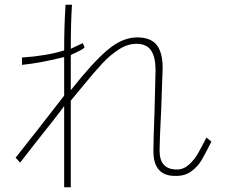

<svg xmlns="http://www.w3.org/2000/svg" viewBox="-20 -704 960 811"><path d="M873 -106Q847 -54 831 -27Q815 0 788.5 19.5Q762 39 725 39Q628 42 628 -65Q628 -110 633 -243L637 -408Q637 -463 618 -491Q599 -519 557 -519Q519 -519 482.5 -495.5Q446 -472 414 -438Q382 -404 332 -343L279 -279V87H251V-256Q223 -217 128 -98Q112 -77 95.5 -56.5Q79 -36 65 -17L46 -38Q128 -141 251 -300V-463Q152 -438 73 -430V-461Q178 -468 251 -491Q251 -599 257 -684H284Q279 -605 279 -498L330 -522L337 -504Q334 -499 322.5 -493Q311 -487 299 -481Q290 -478 279 -471V-323Q374 -443 436 -494.5Q498 -546 559 -546Q617 -546 642 -514Q667 -482 667 -417L661 -245Q654 -103 654 -68Q654 12 727 12Q755 12 777.5 -8Q800 -28 814.5 -53Q829 -78 852 -123Z"/></svg>

Font: LINE Seed Sans KR Thin
Style: Regular
Weight: 250
Designer: LINE BX Design & Sandoll Inc & Dalton Maag Ltd
Foundry: Sandoll Inc.
Version: Version 1.000